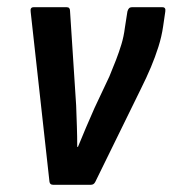

<svg xmlns="http://www.w3.org/2000/svg" viewBox="-20 -512 478 532"><path d="M127 0Q118 0 117 -9L65 -479Q63 -492 73 -492H165Q174 -492 174 -482L191 -220Q192 -191 193 -162.5Q194 -134 194 -105H196Q207 -132 218.5 -159Q230 -186 242 -213L283 -300Q293 -324 301.5 -346Q310 -368 316.5 -389.5Q323 -411 326 -435L333 -480Q336 -492 345 -492H430Q440 -492 438 -480L432 -439Q428 -411 419 -382.5Q410 -354 398 -325.5Q386 -297 370 -265L244 -8Q240 0 232 0Z"/></svg>

Font: Sofia Sans Condensed
Style: Bold Italic
Weight: 700
Italic angle: -9°
Version: Version 4.100